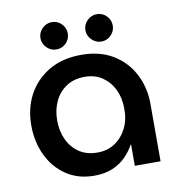

<svg xmlns="http://www.w3.org/2000/svg" viewBox="-79 -759 796 845"><g transform="rotate(-10 319.0 -337.0)"><path d="M276 12Q203 12 150 -24Q97 -60 68.5 -120.5Q40 -181 40 -254Q40 -330 72.5 -390.5Q105 -451 165.5 -486.5Q226 -522 310 -522Q393 -522 451.5 -486.5Q510 -451 541.5 -390.5Q573 -330 573 -256V0H458V-95H456Q441 -67 417 -42.5Q393 -18 358 -3Q323 12 276 12ZM307 -86Q352 -86 385.5 -108.5Q419 -131 438 -169.5Q457 -208 456 -256Q456 -304 438 -341.5Q420 -379 387 -401.5Q354 -424 308 -424Q260 -424 226 -401.5Q192 -379 174 -341Q156 -303 156 -255Q156 -208 174 -169.5Q192 -131 225.5 -108.5Q259 -86 307 -86ZM408.5 -564.1Q383.8 -564.1 365.6 -582.3Q347.4 -600.5 347.4 -625.2Q347.4 -650 365.6 -668.2Q383.8 -686.3 408.5 -686.3Q434.1 -686.3 451.9 -668.2Q469.6 -650 469.6 -625.2Q469.6 -600.5 451.9 -582.3Q434.1 -564.1 408.5 -564.1ZM207.5 -564.1Q182.8 -564.1 164.6 -582.3Q146.4 -600.5 146.4 -625.2Q146.4 -650 164.6 -668.2Q182.8 -686.3 207.5 -686.3Q233.1 -686.3 250.9 -668.2Q268.6 -650 268.6 -625.2Q268.6 -600.5 250.9 -582.3Q233.1 -564.1 207.5 -564.1Z"/></g></svg>

Font: MuseoModerno SemiBold Medium
Style: Regular
Weight: 500
Version: Version 1.001